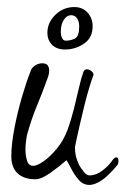

<svg xmlns="http://www.w3.org/2000/svg" viewBox="-20 -531 355 543"><path d="M311 -63Q285 -32 266 -20Q247 -8 233 -8Q215 -8 202.5 -22.5Q190 -37 181.5 -54Q173 -71 168 -78Q149 -61 123 -42.5Q97 -24 80 -24Q48 -24 30 -40.5Q12 -57 12 -89Q12 -122 20.5 -167Q29 -212 42 -256.5Q55 -301 67 -331Q70 -340 79.5 -346Q89 -352 99 -352Q111 -352 115 -346Q119 -340 119 -332Q119 -322 115.5 -312.5Q112 -303 112 -303Q100 -269 84.5 -232Q69 -195 56 -148Q55 -142 53.5 -131Q52 -120 52 -108Q52 -91 56.5 -76.5Q61 -62 74 -62Q85 -62 103.5 -75Q122 -88 141 -111Q160 -134 171 -164Q181 -191 189 -223Q197 -255 203.5 -283.5Q210 -312 216 -328Q219 -335 225 -335Q233 -335 239.5 -329Q246 -323 244 -318Q240 -308 233 -285Q226 -262 219 -234Q212 -206 206 -179.5Q200 -153 196 -135Q192 -117 192 -115Q192 -100 195 -88Q198 -76 205 -62Q210 -54 217.5 -44.5Q225 -35 233 -35Q252 -35 269.5 -48.5Q287 -62 296 -75Q303 -86 309 -86Q315 -86 315 -75Q315 -67 311 -63ZM164 -391Q140 -391 127 -404.5Q114 -418 114 -438Q114 -467 136.5 -489Q159 -511 190 -511Q214 -511 228 -495Q242 -479 242 -457Q242 -424 217.5 -407.5Q193 -391 164 -391ZM166 -416Q180 -416 192 -422Q204 -428 204 -456Q204 -470 198 -479Q192 -488 181 -488Q169 -488 160.5 -475Q152 -462 152 -442Q152 -431 155.5 -423.5Q159 -416 166 -416Z"/></svg>

Font: Ingrid Darling
Style: Regular
Weight: 400
Designer: Robert E. Leuschke
Foundry: Robert E. Leuschke
Version: Version 1.010; ttfautohint (v1.8.3)